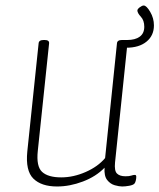

<svg xmlns="http://www.w3.org/2000/svg" viewBox="-20 -670 578 696"><path d="M187 6Q130 6 101 -22.5Q72 -51 79 -121L120 -513Q121 -525 138 -525H142Q159 -525 158 -513L117 -123Q111 -67 132.5 -47Q154 -27 202 -27Q246 -27 290.5 -46.5Q335 -66 361 -97L404 -513Q405 -525 422 -525H426Q443 -525 442 -513L397 -81Q394 -51 404 -41Q414 -31 435 -31Q449 -31 456 -33.5Q463 -36 469 -36Q474 -36 474 -29Q474 -22 472 -14.5Q470 -7 467 -4Q462 1 448 3.5Q434 6 423 6Q412 6 396 1.5Q380 -3 368.5 -17.5Q357 -32 359 -62Q328 -30 280.5 -12Q233 6 187 6ZM438 -497 422 -525H441Q470 -525 486.5 -537Q503 -549 503 -573Q503 -596 490.5 -609.5Q478 -623 478 -632Q478 -637 486.5 -643.5Q495 -650 501 -650Q511 -650 524.5 -627Q538 -604 538 -578Q538 -541 511 -519Q484 -497 438 -497Z"/></svg>

Font: Asap Semi Condensed Semi Condensed Thin
Style: Italic
Weight: 100
Width: 4
Italic angle: -6°
Designer: Pablo Cosgaya
Foundry: Omnibus-Type
Version: Version 3.001; ttfautohint (v1.8.4.7-5d5b)